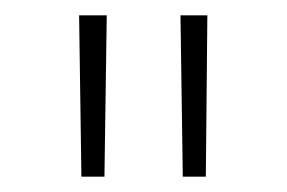

<svg xmlns="http://www.w3.org/2000/svg" viewBox="-20 -710 374 250"><path d="M116 -480H86L83 -690H119ZM248 -480H218L215 -690H250Z"/></svg>

Font: Exo 2.0 Extra Light
Style: Regular
Weight: 250
Designer: Natanael Gama
Version: Version 1.001;PS 001.001;hotconv 1.0.70;makeotf.lib2.5.58329